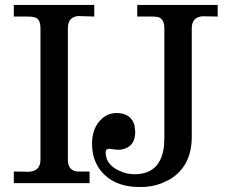

<svg xmlns="http://www.w3.org/2000/svg" viewBox="-20 -742 913 778"><path d="M862 -675 799 -676Q757 -672 757 -627V-187Q757 -69 668 -15L634 1Q595 16 548 16Q437 16 384 -56Q353 -99 353 -160Q353 -226 394 -262Q419 -284 452 -284Q511 -284 525 -234L528 -208Q528 -153 484 -139Q472 -135 459 -135L422 -139H421Q409 -139 408 -125Q408 -73 468 -48Q496 -36 525 -36Q634 -36 645 -156Q646 -170 646 -187V-627Q646 -666 620 -673Q610 -675 593 -675H536V-722H862ZM362 -675 296 -677Q255 -673 255 -627V-95Q255 -52 292 -47Q294 -47 343 -47V0H36V-47L99 -46Q144 -50 144 -95V-627Q144 -666 120 -672Q110 -675 90 -675H36V-722H362Z"/></svg>

Font: cwTeXKai
Style: Medium
Weight: 500
Version: Version 1.17